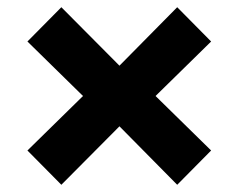

<svg xmlns="http://www.w3.org/2000/svg" viewBox="-20 -562 661 532"><path d="M56 -145 210 -296 56 -447 150 -542 311 -380 471 -542 565 -447 411 -296 565 -145 471 -50 311 -212 150 -50Z"/></svg>

Font: Taviraj Black
Style: Regular
Weight: 900
Designer: Katatrad Team
Foundry: CadsonDemak
Version: Version 1.001